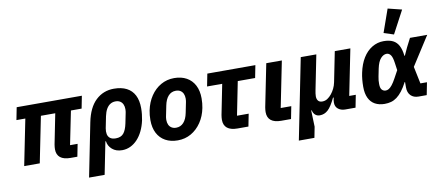

<svg xmlns="http://www.w3.org/2000/svg" viewBox="-83 -1157 3931 1700"><g transform="rotate(-10 1883.0 -307.5)"><path d="M528 0H467Q406 0 375 -25Q344 -50 344 -99Q344 -107 345 -119Q346 -131 348 -142L402 -413H273L190 0H50L133 -413H53L75 -525H661L639 -413H543L482 -112H550Z M598 200 694 -281Q720 -410 787.5 -473.5Q855 -537 950 -537Q1018 -537 1064.5 -513Q1111 -489 1135 -442Q1159 -395 1159 -326Q1159 -298 1156 -270.5Q1153 -243 1148 -218Q1137 -167 1116.5 -124.5Q1096 -82 1067.5 -51.5Q1039 -21 1004 -4.5Q969 12 930 12Q875 12 840.5 -18Q806 -48 801 -91H796L738 200ZM892 -101Q939 -101 962.5 -129.5Q986 -158 998 -216L1017 -310Q1018 -315 1019 -323Q1020 -331 1020 -341Q1020 -366 1011.5 -384.5Q1003 -403 986.5 -413.5Q970 -424 945 -424Q919 -424 898 -411Q877 -398 862.5 -372.5Q848 -347 840 -309L819 -204Q814 -176 818.5 -152.5Q823 -129 841 -115Q859 -101 892 -101Z M1430 12Q1366 12 1319 -14Q1272 -40 1246.5 -89Q1221 -138 1221 -207Q1221 -230 1223 -251Q1225 -272 1229 -292Q1244 -365 1281 -420Q1318 -475 1372 -506Q1426 -537 1492 -537Q1556 -537 1603 -511Q1650 -485 1675.5 -436Q1701 -387 1701 -318Q1701 -296 1699 -274.5Q1697 -253 1693 -233Q1679 -161 1641.5 -105.5Q1604 -50 1550 -19Q1496 12 1430 12ZM1435 -101Q1475 -101 1502 -130.5Q1529 -160 1540 -216L1559 -310Q1560 -315 1561 -323Q1562 -331 1562 -341Q1562 -366 1553.5 -384.5Q1545 -403 1528.5 -413.5Q1512 -424 1487 -424Q1447 -424 1420 -394.5Q1393 -365 1382 -309L1363 -215Q1362 -211 1361 -202.5Q1360 -194 1360 -184Q1360 -159 1368.5 -140.5Q1377 -122 1394 -111.5Q1411 -101 1435 -101Z M2066 0H1968Q1907 0 1876 -25Q1845 -50 1845 -99Q1845 -107 1846 -119Q1847 -131 1849 -142L1903 -413H1767L1789 -525H2221L2199 -413H2043L1983 -112H2088Z M2471 -112 2449 0H2361Q2300 0 2269 -25Q2238 -50 2238 -99Q2238 -107 2239 -119Q2240 -131 2242 -142L2319 -525H2459L2376 -112Z M2624 200H2484L2629 -525H2769L2707 -215Q2704 -201 2702 -186Q2700 -171 2700 -160Q2700 -135 2712 -120Q2724 -105 2749 -105Q2775 -105 2795.5 -118.5Q2816 -132 2833 -153Q2850 -174 2862.5 -199.5Q2875 -225 2881 -255L2935 -525H3075L2992 -112H3051L3029 0H2936Q2899 0 2873.5 -20Q2848 -40 2848 -77Q2848 -85 2849 -94Q2850 -103 2851 -107L2854 -122H2848Q2812 -46 2780 -17Q2748 12 2707 12Q2682 12 2665.5 -2.5Q2649 -17 2643 -44H2638L2643 103Z M3691 -112 3669 0H3595Q3552 0 3526 -26Q3500 -52 3500 -99V-148H3497Q3473 -102 3449 -71Q3425 -40 3400 -21.5Q3375 -3 3348 4.5Q3321 12 3290 12Q3240 12 3203.5 -8Q3167 -28 3147.5 -68.5Q3128 -109 3128 -170Q3128 -204 3131 -235Q3134 -266 3140 -294Q3156 -371 3189.5 -425Q3223 -479 3271 -508Q3319 -537 3375 -537Q3426 -537 3459 -520.5Q3492 -504 3510.5 -468.5Q3529 -433 3535 -377H3539L3571 -447L3611 -525H3766L3600 -266L3632 -112ZM3320 -103Q3333 -103 3347 -111Q3361 -119 3377.5 -139.5Q3394 -160 3414 -197L3450 -263L3441 -327Q3434 -381 3419 -401.5Q3404 -422 3382 -422Q3354 -422 3329 -394.5Q3304 -367 3291 -305L3277 -235Q3273 -216 3272 -202Q3271 -188 3271 -170Q3271 -134 3284.5 -118.5Q3298 -103 3320 -103ZM3586 -784 3477 -579 3388 -608 3461 -815Z"/></g></svg>

Font: IBM Plex Sans
Style: Italic
Weight: 400
Italic angle: -11.31°
Designer: Mike Abbink, Paul van der Laan, Pieter van Rosmalen
Foundry: Bold Monday
Version: Version 3.201